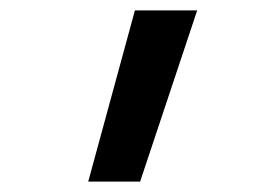

<svg xmlns="http://www.w3.org/2000/svg" viewBox="-20 -172 540 370"><path d="M150 178 240 -152H360L250 178Z"/></svg>

Font: Iosevka SS04 Semibold
Style: Regular
Weight: 600
Monospace: yes
Designer: Belleve Invis
Foundry: Belleve Invis
Version: Version 19.0.0; ttfautohint (v1.8.4)